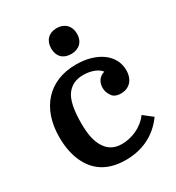

<svg xmlns="http://www.w3.org/2000/svg" viewBox="-184 -876 914 998"><g transform="rotate(-30 273.0 -377.0)"><path d="M231 -686C231 -638 260 -609 308 -609C356 -609 386 -639 386 -686C386 -733 355 -764 308 -764C261 -764 231 -734 231 -686ZM300 -550C136 -550 37 -439 37 -265C37 -201 49 -147 73 -102C112 -29 180 10 279 10C372 10 458 -25 519 -110L465 -152C425 -97 358 -72 303 -72C251 -72 219 -95 198 -134C182 -165 172 -201 172 -273C172 -352 184 -407 207 -438C230 -469 263 -484 305 -484C352 -484 393 -468 410 -444C377 -435 360 -408 360 -375C360 -358 365 -342 376 -326C386 -310 404 -302 430 -302C477 -302 513 -334 513 -394C513 -488 424 -550 300 -550Z"/></g></svg>

Font: Domine
Style: Bold
Weight: 700
Designer: Pablo Impallari, Rodrigo Fuenzalida, Brenda Gallo
Foundry: Pablo Impallari, Rodrigo Fuenzalida, Brenda Gallo
Version: Version 2.000